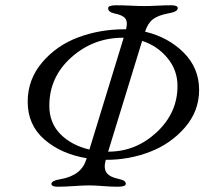

<svg xmlns="http://www.w3.org/2000/svg" viewBox="-20 -686 790 728"><path d="M447 -543Q334 -543 250.5 -468.5Q167 -394 167 -285Q167 -220 209 -177.5Q251 -135 319 -119L449 -543ZM381 -80Q372 -47 384.5 -30.5Q397 -14 432 -7Q457 -2 457 11Q457 22 427 22Q401 22 370 19.5Q339 17 319 17Q296 17 260 19.5Q224 22 199 22Q175 22 175 11Q175 -1 211 -7Q289 -21 307 -81L309 -86Q212 -102 148.5 -157Q85 -212 85 -300Q85 -385 140 -449.5Q195 -514 277 -544.5Q359 -575 452 -575H458Q465 -603 455 -616Q445 -629 414 -635Q390 -640 390 -655Q390 -666 420 -666Q446 -666 477 -664.5Q508 -663 528 -663Q547 -663 575.5 -664.5Q604 -666 630 -666Q654 -666 654 -655Q654 -641 617 -635Q580 -628 560.5 -613.5Q541 -599 530 -566Q618 -545 676.5 -486.5Q735 -428 735 -345Q735 -265 681.5 -203Q628 -141 549 -110.5Q470 -80 384 -80ZM519 -531 390 -111H391Q495 -111 574 -184.5Q653 -258 653 -360Q653 -420 615 -466Q577 -512 519 -531Z"/></svg>

Font: EB Garamond 12
Style: Italic
Weight: 400
Italic angle: -17°
Version: Version 0.016; ttfautohint (v1.8.4)